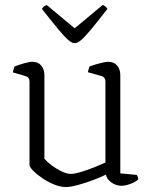

<svg xmlns="http://www.w3.org/2000/svg" viewBox="-20 -749 611 774"><path d="M246 5Q223 5 197.5 -5.5Q172 -16 149.5 -31.5Q127 -47 113 -61.5Q99 -76 99 -84V-420Q99 -429 95 -434.5Q91 -440 81 -443L32 -457Q33 -465 35.5 -471.5Q38 -478 39 -481Q53 -487 76 -493.5Q99 -500 110 -500Q134 -500 146.5 -484.5Q159 -469 159 -446V-109Q169 -97 187.5 -83Q206 -69 227.5 -58.5Q249 -48 265 -48Q280 -48 305.5 -55.5Q331 -63 358.5 -74Q386 -85 405 -94V-420Q405 -429 400.5 -435Q396 -441 387 -443L334 -458Q336 -466 338 -472Q340 -478 341 -481Q351 -485 366 -489.5Q381 -494 395 -497Q409 -500 416 -500Q439 -500 452 -485Q465 -470 465 -446V-50L531 -44Q534 -40 535.5 -35.5Q537 -31 537 -26Q531 -19 518.5 -13Q506 -7 492.5 -3.5Q479 0 471 0Q448 0 429 -13.5Q410 -27 407 -45Q385 -34 354 -22.5Q323 -11 293.5 -3Q264 5 246 5ZM281 -575Q270 -575 255 -588Q240 -601 215 -631Q190 -661 149 -713Q150 -715 154 -720Q158 -725 168 -729L281 -635L394 -729Q404 -725 408 -720Q412 -715 413 -713Q371 -659 346 -629Q321 -599 306.5 -587Q292 -575 281 -575Z"/></svg>

Font: Texturina Medium 12pt Thin
Style: Regular
Weight: 250
Version: Version 1.002